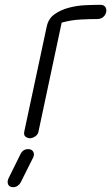

<svg xmlns="http://www.w3.org/2000/svg" viewBox="-20 -574 462 797"><path d="M140 -29Q138 -17 128.5 -9.5Q119 -2 106 0H103Q90 -2 84 -8.5Q78 -15 81 -29L174 -464Q181 -497 206.5 -515Q232 -533 266 -542Q300 -551 335.5 -552.5Q371 -554 397 -554Q411 -554 417 -545Q423 -536 421 -525Q418 -511 408 -503Q398 -495 384 -495Q355 -495 315 -493Q275 -491 236 -480ZM65 66Q75 45 97 45Q111 45 117.5 55Q124 65 118 79L66 183Q62 191 53.5 197Q45 203 35 203Q19 203 14 192Q9 181 15 167Z"/></svg>

Font: VDS
Style: Thin Italic
Weight: 100
Width: 0
Designer: artmaker
Foundry: artmaker
Version: Version 1.000 2012 initial release